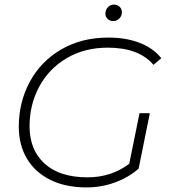

<svg xmlns="http://www.w3.org/2000/svg" viewBox="-20 -813 751 838"><path d="M684 -559 650 -530Q586 -605 450 -605Q349 -605 271 -559Q193 -513 151 -434.5Q109 -356 109 -262Q109 -159 174.5 -99Q240 -39 363 -39Q465 -39 544 -98L589 -319H634L585 -77Q542 -39 482.5 -17Q423 5 358 5Q265 5 198.5 -28.5Q132 -62 97 -121.5Q62 -181 62 -260Q62 -366 109.5 -455Q157 -544 246 -596.5Q335 -649 453 -649Q530 -649 589.5 -626Q649 -603 684 -559ZM440 -753Q440 -770 451 -781.5Q462 -793 477 -793Q492 -793 502 -783.5Q512 -774 512 -760Q512 -743 500.5 -732Q489 -721 474 -721Q459 -721 449.5 -730.5Q440 -740 440 -753Z"/></svg>

Font: Montserrat Ace
Style: Light Italic
Weight: 300
Italic angle: -11.3°
Designer: Julieta Ulanovsky
Foundry: Julieta Ulanovsky
Version: Version 1